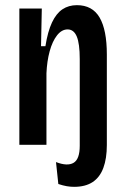

<svg xmlns="http://www.w3.org/2000/svg" viewBox="-20 -561 485 744"><path d="M267 163Q253 163 238.5 160.5Q224 158 206 152L197 67Q241 84 265 70Q289 56 289 4V-19H394V1Q394 53 380.5 89.5Q367 126 339 144.5Q311 163 267 163ZM55 0V-344V-528H142L139 -382H156Q165 -439 181.5 -474Q198 -509 222 -525Q246 -541 278 -541Q338 -541 366 -493Q394 -445 394 -350V0H289V-332Q289 -392 277.5 -419.5Q266 -447 242 -447Q219 -447 201 -424Q183 -401 172.5 -362.5Q162 -324 160 -277V0Z"/></svg>

Font: Bricolage Grotesque 24pt Condensed Medium
Style: Regular
Weight: 500
Width: 3
Designer: Mathieu Triay
Foundry: Atelier Triay
Version: Version 1.001;gftools[0.9.33.dev8+g029e19f]